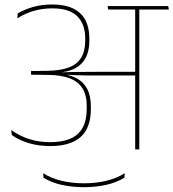

<svg xmlns="http://www.w3.org/2000/svg" viewBox="-20 -652 757 838"><path d="M717 -610.5 714 -625.5H449.5L452.5 -610.5ZM570 0H588V-616H570ZM29 -84.5 31.5 -62.5Q64.5 -39.5 106.5 -27Q148.5 -14.5 200.5 -14.5Q286.5 -14.5 331.5 -53.8Q376.5 -93 376.5 -176.5V-189Q376.5 -234.5 360 -265Q343.5 -295.5 311.5 -311.8Q279.5 -328 232 -331V-335Q276 -337.5 306.8 -353.2Q337.5 -369 353.8 -399.2Q370 -429.5 370 -475V-484Q370 -531 352.8 -564Q335.5 -597 299.5 -614.8Q263.5 -632.5 208.5 -632.5Q165 -632.5 127.5 -622.5Q90 -612.5 57.5 -593.5L55.5 -572Q92.5 -595 130 -605.2Q167.5 -615.5 208.5 -615.5Q283 -615.5 317.5 -580.8Q352 -546 352 -483.5V-475.5Q352 -430 334.8 -401Q317.5 -372 281.5 -358Q245.5 -344 189 -343L115.5 -342V-326L191.5 -325Q247 -324.5 284.2 -310.2Q321.5 -296 340 -266.2Q358.5 -236.5 358.5 -189.5V-177.5Q358.5 -126 340.2 -93.8Q322 -61.5 286.5 -46.5Q251 -31.5 200 -31.5Q150 -31.5 108 -44.8Q66 -58 29 -84.5ZM228 -337V-328L259 -325V-326.5Q283.5 -325 306.8 -324Q330 -323 354.5 -322.8Q379 -322.5 406 -322.5H579.5V-338.5H406Q378.5 -338.5 352.5 -338.2Q326.5 -338 300.8 -337.8Q275 -337.5 247.5 -336.5V-338ZM346.5 165Q397 165 442.5 155Q488 145 523 123.5L524.5 104Q488 127 442.5 137.5Q397 148 346.5 148Q296 148 250.2 137.5Q204.5 127 168.5 104L170 123.5Q204 145 249.8 155Q295.5 165 346.5 165Z"/></svg>

Font: Anek Devanagari Medium Thin
Style: Regular
Weight: 250
Version: Version 1.003